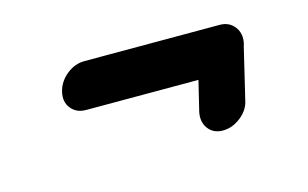

<svg xmlns="http://www.w3.org/2000/svg" viewBox="-43 -434 646 403"><g transform="rotate(-15 280.0 -233.0)"><path d="M445 -341Q448 -341 452 -341Q472 -341 483.5 -326.5Q495 -312 491 -291Q490 -287 489 -284L463 -175Q459 -154 440.5 -139.5Q422 -125 401.5 -125Q381 -125 370 -139.5Q359 -154 363 -175L379 -241H135Q114 -241 102.5 -255.5Q91 -270 96 -291Q101 -312 119 -326.5Q137 -341 158 -341Z"/></g></svg>

Font: Brass Mono
Style: Bold Italic
Weight: 700
Italic angle: -13°
Monospace: yes
Version: Version 1.000; ttfautohint (v1.8.3) -l 8 -r 50 -G 200 -x 14 